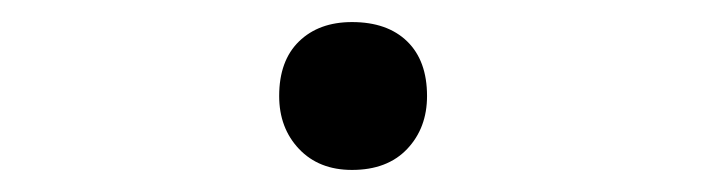

<svg xmlns="http://www.w3.org/2000/svg" viewBox="-20 -392 640 174"><path d="M233 -305Q233 -337 251 -354.5Q269 -372 299 -372Q331 -372 349 -354.5Q367 -337 367 -305Q367 -276 349 -257Q331 -238 299 -238Q269 -238 251 -257Q233 -276 233 -305Z"/></svg>

Font: PT Mono
Style: Regular
Weight: 400
Monospace: yes
Designer: A.Korolkova, I.Chaeva
Foundry: ParaType Ltd
Version: Version 1.001W OFL